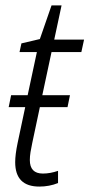

<svg xmlns="http://www.w3.org/2000/svg" viewBox="-20 -678 330 708"><path d="M194 -3V-48Q165 -38 138 -38Q90 -38 90 -88Q90 -101 92.5 -117Q95 -133 99 -151L127 -283H229L238 -327H136L170 -486H280L290 -532H180L207 -658H170L127 -534L59 -518L52 -486H116L82 -327H21L12 -283H73L45 -151Q36 -108 36 -80Q36 10 125 10Q162 10 194 -3Z"/></svg>

Font: Noto Sans UI SemiCondensed Light
Style: Italic
Weight: 300
Width: 4
Designer: Monotype Design Team
Foundry: Monotype Imaging Inc.
Version: 1.001